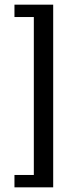

<svg xmlns="http://www.w3.org/2000/svg" viewBox="-20 -647 308 823"><path d="M208 -627V156H42V103H125V-574H42V-627Z"/></svg>

Font: Gupter Medium
Style: Regular
Weight: 500
Designer: Octavio Pardo
Version: Version 1.000